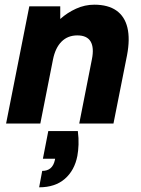

<svg xmlns="http://www.w3.org/2000/svg" viewBox="-20 -527 603 819"><path d="M312 32Q316 63 315 89.5Q314 116 310 138Q298 200 256.5 236Q215 272 147 272L160 202Q182 202 195.5 190.5Q209 179 214 156L217 141H238L237 150H163L186 32ZM105 -500H237V-446Q267 -473 304.5 -490Q342 -507 382 -507Q441 -507 476.5 -482Q512 -457 523.5 -409Q535 -361 522 -292L464 0H318L372 -274Q382 -324 366.5 -350Q351 -376 310 -376Q269 -376 242.5 -349.5Q216 -323 206 -273L152 0H6Z"/></svg>

Font: Albert Sans ExtraBold
Style: Italic
Weight: 800
Italic angle: -11.25°
Designer: Andreas Rasmussen
Foundry: a.Foundry
Version: Version 1.025